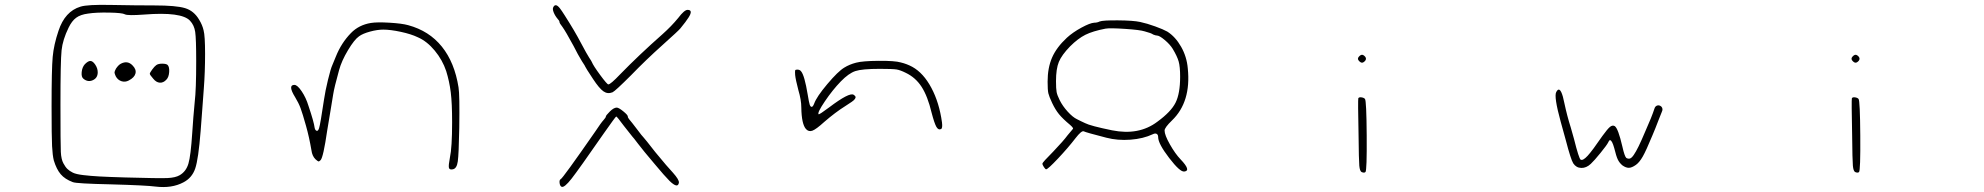

<svg xmlns="http://www.w3.org/2000/svg" viewBox="-20 -689 8040 778"><path d="M613 -425Q621 -431 637 -431Q653 -431 659 -426Q667 -418 665.5 -397Q664 -376 654 -366Q642 -353 627.5 -354Q613 -355 601 -370Q587 -386 587 -390Q587 -394 596.5 -407Q606 -420 613 -425ZM470 -431Q497 -445 517 -424Q533 -408 529 -391.5Q525 -375 502 -363Q487 -355 472 -360Q457 -365 449 -380Q444 -391 444 -395.5Q444 -400 450 -411Q460 -426 470 -431ZM324 -429Q337 -442 346 -442Q356 -442 366 -427Q376 -412 376 -396Q376 -373 356 -364Q336 -355 318 -370Q309 -377 311 -397Q313 -417 324 -429ZM486 -631Q476 -637 422.5 -638Q369 -639 337 -634Q306 -630 288.5 -617Q271 -604 258 -577Q234 -528 229.5 -485Q225 -442 225 -265Q225 -104 226.5 -73.5Q228 -43 237 -27Q245 -12 253.5 -4Q262 4 275 10.5Q288 17 317.5 20.5Q347 24 382.5 26Q418 28 486 30Q626 34 658.5 32.5Q691 31 708 21Q734 6 743.5 -26Q753 -58 759 -151Q763 -214 769 -276Q775 -325 775 -441Q775 -532 771 -559.5Q767 -587 750 -605Q716 -642 564 -630Q497 -625 486 -631ZM306 -662Q334 -671 429 -669Q532 -667 606 -667Q694 -667 730 -656Q766 -645 787 -609Q800 -588 805 -566Q811 -544 811 -470.5Q811 -397 806 -332Q805 -311 799.5 -244Q794 -177 793 -158Q784 -44 771 -6Q758 32 723 50Q676 75 610 67Q574 62 429 58Q289 55 275 49Q243 37 226 17Q209 -3 198 -39Q193 -59 191 -97Q189 -135 189 -257Q189 -409 193.5 -458.5Q198 -508 217 -564Q243 -643 306 -662Z M1483 -596Q1508 -600 1558.5 -597Q1609 -594 1634 -587Q1719 -564 1770.5 -500Q1822 -436 1838 -335Q1843 -305 1841 -171Q1839 -64 1835 -35Q1831 -6 1815 -3Q1801 0 1799 -9.5Q1797 -19 1803 -50Q1812 -91 1812 -194Q1812 -271 1806.5 -315Q1801 -359 1788 -401Q1773 -446 1741.5 -484Q1710 -522 1673 -538Q1646 -551 1604 -560Q1562 -569 1533 -569Q1509 -569 1479.5 -561Q1450 -553 1435 -542Q1416 -529 1390 -485.5Q1364 -442 1354 -405Q1334 -333 1330 -306Q1326 -278 1319 -239Q1310 -186 1306 -161Q1290 -51 1279 -40Q1273 -34 1270 -35Q1267 -36 1258 -44Q1245 -57 1242 -80Q1233 -133 1220 -179Q1206 -229 1198 -250.5Q1190 -272 1176 -295Q1145 -345 1173 -345Q1185 -345 1202.5 -319Q1220 -293 1230 -260Q1252 -195 1255 -171Q1257 -161 1263 -159Q1269 -157 1273 -170Q1278 -185 1293 -286Q1298 -320 1309 -365.5Q1320 -411 1327 -426Q1331 -436 1341 -460Q1363 -515 1402 -555Q1434 -588 1483 -596Z M2479 -253Q2487 -253 2505.5 -238Q2524 -223 2524 -217Q2524 -212 2530 -205Q2538 -196 2560 -167Q2584 -135 2587 -133Q2593 -127 2635 -73Q2686 -11 2707 11Q2732 39 2731 51Q2727 77 2693 44Q2673 24 2633 -24Q2623 -36 2592 -73Q2584 -83 2565 -107Q2547 -131 2542 -136Q2527 -154 2508 -179Q2480 -217 2477 -217Q2474 -216 2427 -149Q2325 -2 2296 35Q2267 72 2256 68Q2249 65 2247.5 52.5Q2246 40 2252 37Q2260 34 2392 -156Q2415 -191 2426 -203Q2435 -213 2435 -217Q2435 -221 2451 -237Q2467 -253 2479 -253ZM2222 -660Q2231 -678 2249 -655Q2256 -646 2268 -627Q2309 -563 2334 -515Q2359 -468 2367 -456Q2377 -441 2378 -438Q2384 -423 2412 -385Q2440 -347 2445 -347Q2454 -347 2493 -388Q2570 -467 2664 -550Q2701 -583 2728 -616Q2753 -649 2766 -649Q2790 -649 2770 -618Q2760 -602 2737 -574Q2731 -566 2664 -506Q2598 -447 2537 -384Q2473 -320 2462 -315Q2442 -307 2425 -319Q2408 -331 2383 -369Q2352 -416 2352 -418Q2352 -420 2338 -441Q2322 -467 2304 -503Q2272 -562 2259 -580Q2247 -595 2247 -600Q2247 -605 2240 -612Q2229 -625 2223.5 -639Q2218 -653 2222 -660Z M3449 -435Q3475 -442 3540.5 -442.5Q3606 -443 3630 -436Q3655 -430 3677 -418Q3722 -393 3754 -333Q3786 -273 3797 -193Q3800 -169 3793 -166Q3782 -161 3774 -175.5Q3766 -190 3755 -232Q3739 -299 3714.5 -337Q3690 -375 3650 -394Q3628 -405 3613 -407.5Q3598 -410 3545 -410Q3473 -410 3446 -401Q3419 -392 3387 -359Q3354 -325 3322.5 -278.5Q3291 -232 3297 -226Q3300 -224 3340 -254Q3422 -316 3439 -305Q3445 -301 3446.5 -297.5Q3448 -294 3444.5 -288.5Q3441 -283 3431.5 -276.5Q3422 -270 3405 -259Q3365 -234 3320 -195Q3287 -165 3272 -159.5Q3257 -154 3246 -166Q3228 -186 3227 -253Q3227 -284 3215 -324Q3204 -366 3202 -385Q3201 -400 3202 -403.5Q3203 -407 3210 -407Q3221 -407 3226 -400Q3240 -384 3253 -305Q3258 -274 3261 -265Q3264 -256 3269 -256Q3274 -256 3279 -269Q3289 -297 3332.5 -348.5Q3376 -400 3401 -415Q3422 -428 3449 -435Z M4618 -562Q4599 -568 4538.5 -572Q4478 -576 4460 -573Q4408 -563 4378 -548Q4348 -533 4316 -501Q4282 -466 4270.5 -438Q4259 -410 4259 -360Q4259 -329 4261.5 -316Q4264 -303 4274 -283Q4286 -259 4306.5 -236.5Q4327 -214 4344 -206Q4348 -204 4360 -198Q4372 -192 4377 -190Q4398 -179 4486 -161Q4595 -139 4670 -196Q4725 -236 4743.5 -273Q4762 -310 4762 -378Q4762 -419 4756 -440Q4750 -461 4732 -491Q4721 -509 4699.5 -527Q4678 -545 4668 -545Q4663 -545 4653 -549Q4645 -555 4618 -562ZM4436 -602Q4449 -607 4510.5 -606.5Q4572 -606 4600 -600Q4628 -594 4661 -582Q4694 -570 4710 -561Q4743 -540 4766 -499.5Q4789 -459 4793 -412Q4807 -276 4729 -201Q4699 -172 4699 -160Q4699 -142 4720.5 -104Q4742 -66 4764 -43Q4808 3 4779 6Q4762 9 4717.5 -49Q4673 -107 4673 -133Q4673 -143 4667 -146.5Q4661 -150 4651 -145Q4613 -127 4561 -123Q4509 -119 4463 -131Q4381 -152 4371 -157Q4362 -160 4338 -129Q4308 -90 4267 -46.5Q4226 -3 4219 -3Q4216 -3 4210 -12Q4204 -21 4204 -26Q4204 -31 4248 -75Q4290 -119 4306 -141Q4323 -162 4327 -166Q4332 -169 4316 -183Q4286 -208 4271 -226.5Q4256 -245 4243.5 -271.5Q4231 -298 4228 -311Q4225 -324 4225 -358Q4225 -414 4243 -455.5Q4261 -497 4303 -536Q4327 -558 4362 -577Q4397 -596 4414 -597Q4426 -597 4436 -602Z M5484 -291Q5487 -296 5497 -294.5Q5507 -293 5511 -288Q5517 -281 5518 -139.5Q5519 2 5513 8Q5508 13 5497 8Q5490 4 5488 -17.5Q5486 -39 5485 -142Q5482 -285 5484 -291ZM5486 -459Q5493 -467 5499 -467Q5505 -467 5512 -459Q5518 -451 5512 -443Q5505 -435 5499 -435Q5493 -435 5486 -443Q5479 -451 5486 -459Z M6286 -316Q6300 -343 6313 -297Q6316 -286 6319 -271Q6330 -219 6345 -172Q6348 -162 6358 -126Q6378 -46 6385 -42Q6394 -37 6413 -57.5Q6432 -78 6473 -138Q6494 -167 6504 -175Q6514 -183 6523 -178Q6537 -169 6554 -95Q6563 -55 6570 -49Q6577 -45 6584 -46.5Q6591 -48 6600 -61Q6609 -74 6620 -96.5Q6631 -119 6647 -157Q6673 -215 6684 -249Q6687 -259 6695.5 -261.5Q6704 -264 6712 -257Q6720 -248 6714 -236Q6707 -220 6702 -206Q6697 -192 6688 -170Q6680 -152 6676 -141Q6650 -78 6636.5 -54.5Q6623 -31 6609 -21Q6592 -9 6580 -9Q6568 -9 6554 -19Q6542 -29 6535.5 -42.5Q6529 -56 6521 -89Q6512 -121 6504 -121Q6500 -121 6496 -111Q6491 -101 6465.5 -69.5Q6440 -38 6426 -25Q6408 -8 6387.5 -8.5Q6367 -9 6355 -27Q6345 -43 6325 -120Q6325 -121 6304 -196Q6276 -298 6286 -316Z M7484 -291Q7487 -296 7497 -294.5Q7507 -293 7511 -288Q7517 -281 7518 -139.5Q7519 2 7513 8Q7508 13 7497 8Q7490 4 7488 -17.5Q7486 -39 7485 -142Q7482 -285 7484 -291ZM7486 -459Q7493 -467 7499 -467Q7505 -467 7512 -459Q7518 -451 7512 -443Q7505 -435 7499 -435Q7493 -435 7486 -443Q7479 -451 7486 -459Z"/></svg>

Font: sitelen luka ante tan jan Iwi
Style: Regular
Weight: 400
Designer: jan Iwi
Foundry: SP Font Maker - https://wasokeli.github.io/sp-font-maker
Version: Version 1.0